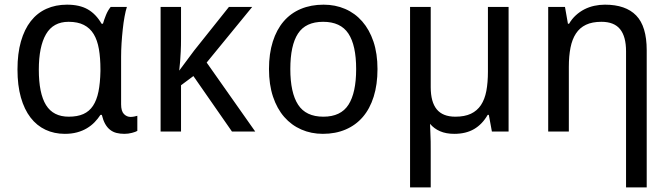

<svg xmlns="http://www.w3.org/2000/svg" viewBox="-20 -566 2882 826"><path d="M275.9 -64Q313 -64 338.6 -75.4Q364.3 -86.9 380.1 -110.8Q396 -134.8 403.6 -171.9Q411.1 -209 412.1 -259.8V-267.1Q412.1 -316.4 405.5 -354.7Q398.9 -393.1 383.1 -419.2Q367.2 -445.3 340.8 -458.7Q314.5 -472.2 274.9 -472.2Q209 -472.2 178 -418.9Q147 -365.7 147 -266.1Q147 -164.1 178 -114Q209 -64 275.9 -64ZM258.8 9.8Q213.4 9.8 175.8 -7.8Q138.2 -25.4 111.3 -60.3Q84.5 -95.2 69.8 -147Q55.2 -198.7 55.2 -267.1Q55.2 -335.9 70.1 -387.9Q85 -439.9 112.5 -475.1Q140.1 -510.3 179.7 -528.1Q219.2 -545.9 268.1 -545.9Q322.8 -545.9 357.9 -525.6Q393.1 -505.4 417 -463.9H422.9Q427.7 -481 435.8 -501Q443.8 -521 456.1 -536.1H525.9Q520.5 -520 515.9 -494.6Q511.2 -469.2 508.1 -439.7Q504.9 -410.2 502.9 -379.4Q501 -348.6 501 -321.8V-117.2Q501 -87.9 513.2 -75.4Q525.4 -63 542 -63Q548.8 -63 557.9 -64.7Q566.9 -66.4 570.8 -67.9V-2.9Q563.5 1.5 547.6 5.6Q531.7 9.8 515.1 9.8Q496.6 9.8 481.2 5.9Q465.8 2 453.6 -7.6Q441.4 -17.1 432.6 -32.7Q423.8 -48.3 418 -71.8H412.1Q401.4 -55.2 387 -40.3Q372.6 -25.4 353.8 -14.2Q335 -2.9 311.5 3.4Q288.1 9.8 258.8 9.8Z M978 0 812 -238.8 758.8 -199.2V0H670.9V-536.1H758.8V-398.9Q758.8 -369.6 757.6 -344.7Q756.3 -319.8 754.9 -301.3Q752.9 -279.8 751 -262.2L814.9 -348.1L964.8 -536.1H1064.9L869.1 -296.9L1078.1 0Z M1604 -269Q1604 -202.1 1587.6 -150.1Q1571.3 -98.1 1540.8 -62.7Q1510.3 -27.3 1466.8 -8.8Q1423.3 9.8 1369.1 9.8Q1318.8 9.8 1276.4 -8.8Q1233.9 -27.3 1202.9 -62.7Q1171.9 -98.1 1154.5 -150.1Q1137.2 -202.1 1137.2 -269Q1137.2 -335.4 1153.6 -387Q1169.9 -438.5 1200.2 -473.9Q1230.5 -509.3 1274.2 -527.6Q1317.9 -545.9 1372.1 -545.9Q1422.4 -545.9 1464.8 -527.6Q1507.3 -509.3 1538.3 -473.9Q1569.3 -438.5 1586.7 -387Q1604 -335.4 1604 -269ZM1229 -269Q1229 -167 1262.5 -115.5Q1295.9 -64 1371.1 -64Q1446.3 -64 1479.2 -115.5Q1512.2 -167 1512.2 -269Q1512.2 -371.1 1478.8 -421.6Q1445.3 -472.2 1370.1 -472.2Q1294.9 -472.2 1262 -421.6Q1229 -371.1 1229 -269Z M1833 -190.9Q1833 -127.4 1858.9 -95.7Q1884.8 -64 1939 -64Q1979 -64 2005.9 -76.7Q2032.7 -89.4 2049.1 -114Q2065.4 -138.7 2072.3 -174.8Q2079.1 -210.9 2079.1 -257.8V-536.1H2168V0H2096.2L2083 -71.8H2078.1Q2054.7 -31.2 2019.5 -10.7Q1984.4 9.8 1934.1 9.8Q1898.9 9.8 1873 -1.5Q1847.2 -12.7 1830.1 -33.2Q1830.6 -14.6 1831.5 4.9Q1832.5 22 1832.8 42.7Q1833 63.5 1833 84V240.2H1744.1V-536.1H1833Z M2673.3 240.2V-345.2Q2673.3 -408.7 2647.7 -440.4Q2622.1 -472.2 2567.4 -472.2Q2527.8 -472.2 2501 -459.5Q2474.1 -446.8 2457.8 -421.9Q2441.4 -397 2434.3 -360.8Q2427.2 -324.7 2427.2 -277.8V0H2338.4V-536.1H2410.6L2423.3 -463.9H2428.2Q2440.4 -484.9 2457.3 -500.2Q2474.1 -515.6 2494.1 -525.9Q2514.2 -536.1 2536.6 -541Q2559.1 -545.9 2582.5 -545.9Q2671.9 -545.9 2717 -499.3Q2762.2 -452.6 2762.2 -350.1V240.2Z"/></svg>

Font: Droid Sans
Style: Regular
Weight: 400
Foundry: Ascender Corporation
Version: Version 1.00 build 114